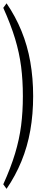

<svg xmlns="http://www.w3.org/2000/svg" viewBox="-36 -946 274 1167"><path d="M103 -361.8Q103 -457.5 92.3 -541.3Q81.5 -625 55.7 -710.7Q29.8 -796.4 -16.1 -898.4L3.9 -925.8Q58.1 -846.7 94.5 -757.8Q130.9 -668.9 148.2 -569.8Q165.5 -470.7 165.5 -361.8Q165.5 -252 148.2 -153.6Q130.9 -55.2 94.5 33.7Q58.1 122.6 3.9 201.7L-16.1 174.3Q29.8 72.8 55.7 -13.2Q81.5 -99.1 92.3 -182.6Q103 -266.1 103 -361.8Z"/></svg>

Font: Scarab Serif
Style: Regular
Weight: 400
Designer: John Roberts
Foundry: Scarab
Version: 1.0